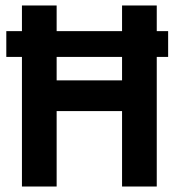

<svg xmlns="http://www.w3.org/2000/svg" viewBox="-20 -680 648 700"><path d="M551.5 0H425V-275H186.5V0H60V-472.5H3V-566.5H60V-660H186.5V-566.5H425V-660H551.5V-566.5H593V-472.5H551.5ZM425 -387V-472.5H186.5V-387Z"/></svg>

Font: Lucymar Sans SemiBold
Style: Regular
Weight: 600
Foundry: The League of Moveable Type (original font) / Main changes by Cristiano Sobral with portions from Mirco Monsees
Version: Version 2.001;August 30, 2020;FontCreator 13.0.0.2681 64-bit